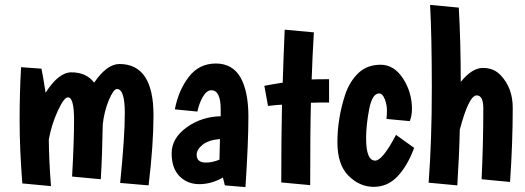

<svg xmlns="http://www.w3.org/2000/svg" viewBox="-20 -741 2143 783"><path d="M271 -446Q332 -446 364 -404Q416 -480 467 -480Q606 -480 606 -271Q606 -153 586 15L470 5Q489 -182 489 -280Q489 -378 457 -378Q443 -378 424 -333Q405 -288 399 -233Q397 -108 391 -10L274 -21Q282 -162 282 -253Q282 -344 257 -344Q241 -344 215.5 -288.5Q190 -233 179 -172Q180 -80 188 18L71 7Q60 -134 60 -250Q60 -366 66 -467L149 -461Q155 -434 166 -363Q219 -446 271 -446Z M981 22 897 15 889 -17Q842 10 793 10Q744 10 712 -22.5Q680 -55 680 -116Q680 -177 740.5 -221Q801 -265 880 -267V-294Q880 -373 842 -373Q823 -373 807.5 -346.5Q792 -320 785 -286L693 -295Q708 -373 750 -427.5Q792 -482 860 -482Q928 -482 960.5 -425.5Q993 -369 993 -265Q993 -161 981 22ZM782 -110Q782 -78 820 -78Q846 -78 875 -90L877 -174Q830 -170 806 -150.5Q782 -131 782 -110Z M1322 -418V-323Q1274 -323 1248 -322Q1245 -222 1245 14L1127 3Q1127 -172 1130 -314Q1115 -314 1073 -309L1058 -391Q1082 -396 1133 -404Q1135 -478 1141 -620L1260 -609Q1254 -510 1251 -417Q1276 -418 1322 -418Z M1556 -256Q1558 -270 1558 -292Q1558 -314 1549 -337Q1540 -360 1526 -360Q1498 -360 1485.5 -295.5Q1473 -231 1473 -177Q1473 -86 1510 -86Q1540 -86 1595 -191L1669 -138Q1642 -65 1601.5 -22Q1561 21 1504 21Q1447 21 1401.5 -24Q1356 -69 1356 -161Q1356 -259 1388 -356Q1406 -409 1441.5 -443Q1477 -477 1532 -477Q1587 -477 1623.5 -421Q1660 -365 1660 -297Q1660 -268 1651 -247Z M1859 -407Q1905 -464 1949.5 -464Q1994 -464 2022 -434Q2071 -382 2071 -302Q2071 -157 2060 1L1944 -10Q1951 -157 1951 -299Q1951 -352 1924 -352Q1892 -352 1855 -212Q1853 -112 1845 15L1728 4Q1741 -168 1741 -380Q1741 -592 1734 -721L1851 -710Q1859 -569 1859 -407Z"/></svg>

Font: Boogaloo
Style: Regular
Weight: 400
Designer: John Vargas Beltran
Foundry: John Vargas Beltran
Version: Version 1.002